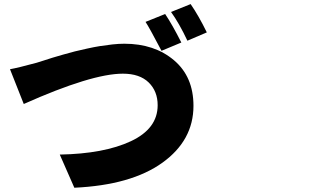

<svg xmlns="http://www.w3.org/2000/svg" viewBox="-20 -883 1540 927"><path d="M777.3 -815.4Q811.5 -764.6 855.5 -677.7L759.8 -637.7Q698.2 -754.9 682.6 -777.3ZM900.4 -863.3Q939.5 -806.6 978.5 -726.6L884.8 -686.5Q844.7 -771.5 805.7 -825.2ZM28.3 -548.8Q67.4 -555.7 157.2 -580.1Q161.1 -581.1 189.5 -590.3Q217.8 -599.6 233.9 -604.5Q250 -609.4 283.7 -619.1Q317.4 -628.9 341.3 -634.8Q365.2 -640.6 400.4 -648.4Q435.5 -656.2 463.4 -660.6Q491.2 -665 522.5 -668.5Q553.7 -671.9 580.1 -671.9Q725.6 -671.9 819.8 -592.3Q914.1 -512.7 914.1 -372.1Q914.1 -205.1 763.7 -97.2Q613.3 10.7 338.9 23.4L268.6 -136.7Q482.4 -140.6 611.8 -201.2Q741.2 -261.7 741.2 -375Q741.2 -442.4 697.8 -484.9Q654.3 -527.3 573.2 -527.3Q422.9 -527.3 94.7 -380.9Z"/></svg>

Font: Bpmf Zihi Sans Heavy
Style: Heavy
Weight: 900
Foundry: But Ko
Version: Version 1.320